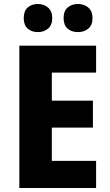

<svg xmlns="http://www.w3.org/2000/svg" viewBox="-20 -943 552 963"><path d="M462 0H77V-714H462V-579H240V-438H446V-303H240V-136H462ZM99 -852Q99 -888 119 -905.5Q139 -923 170 -923Q200 -923 221 -905Q242 -887 242 -852Q242 -817 221 -799.5Q200 -782 170 -782Q139 -782 119 -799.5Q99 -817 99 -852ZM299 -852Q299 -888 319.5 -905.5Q340 -923 371 -923Q402 -923 423 -905Q444 -887 444 -852Q444 -817 423 -799.5Q402 -782 371 -782Q339 -782 319 -799.5Q299 -817 299 -852Z"/></svg>

Font: Noto Sans Kannada SemiCondensed ExtraBold
Style: Regular
Weight: 800
Width: 4
Designer: Jelle Bosma - Monotype Design Team
Foundry: Monotype Imaging Inc.
Version: Version 2.005; ttfautohint (v1.8.4.7-5d5b)